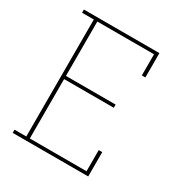

<svg xmlns="http://www.w3.org/2000/svg" viewBox="-171 -863 942 991"><g transform="rotate(30 300.0 -367.5)"><path d="M44 0V-19H114V-716H44V-735H494V-590H473V-716H135V-392H431V-373H135V-19H473V-145H494V0Z"/></g></svg>

Font: Iosevka Curly Slab ThEx
Style: Regular
Weight: 100
Width: 7
Monospace: yes
Designer: Belleve Invis
Foundry: Belleve Invis
Version: Version 11.1.0; ttfautohint (v1.8.3)